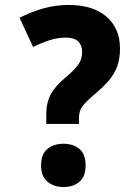

<svg xmlns="http://www.w3.org/2000/svg" viewBox="-20 -744 565 776"><path d="M167 -243V-281Q167 -329 185 -362.5Q203 -396 245 -431Q283 -463 297.5 -484.5Q312 -506 312 -535Q312 -561 296 -576.5Q280 -592 246 -592Q213 -592 180.5 -581.5Q148 -571 114 -554L59 -672Q103 -695 153.5 -709.5Q204 -724 257 -724Q356 -724 410.5 -676.5Q465 -629 465 -548Q465 -506 453.5 -475Q442 -444 418.5 -417Q395 -390 359 -360Q324 -330 311.5 -312Q299 -294 299 -265V-243ZM146 -75Q146 -121 171.5 -142Q197 -163 237 -163Q275 -163 300.5 -142.5Q326 -122 326 -75Q326 -30 300.5 -9Q275 12 237 12Q198 12 172 -9.5Q146 -31 146 -75Z"/></svg>

Font: Noto Sans Devanagari SemiCondensed ExtraBold
Style: Regular
Weight: 800
Width: 4
Designer: Jelle Bosma - Monotype Design Team
Foundry: Monotype Imaging Inc.
Version: Version 2.004; ttfautohint (v1.8.4.7-5d5b)